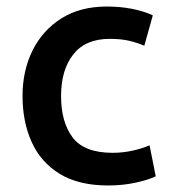

<svg xmlns="http://www.w3.org/2000/svg" viewBox="-20 -555 524 588"><path d="M311 13Q221 13 163 -22.5Q105 -58 77 -120Q49 -182 49 -261Q49 -339 80 -401Q111 -463 168.5 -499Q226 -535 307 -535Q348 -535 384 -528Q420 -521 448 -508L422 -415Q401 -424 376 -430Q351 -436 316 -436Q242 -436 204.5 -388.5Q167 -341 167 -261Q167 -181 202.5 -134Q238 -87 325 -87Q357 -87 387.5 -94Q418 -101 438 -110L457 -15Q434 -4 395 4.5Q356 13 311 13Z"/></svg>

Font: Ubuntu Sans SemiBold
Style: Regular
Weight: 600
Designer: Dalton Maag Ltd
Foundry: Dalton Maag Ltd
Version: Version 1.006; ttfautohint (v1.8.4.7-5d5b)